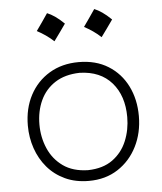

<svg xmlns="http://www.w3.org/2000/svg" viewBox="-54 -795 720 853"><g transform="rotate(-5 306.5 -368.5)"><path d="M308.6 -37.6Q241.2 -39.1 197.5 -70.3Q153.8 -101.6 132.3 -151.4Q110.8 -201.2 110.8 -257.8Q110.8 -317.4 132.8 -365.2Q154.8 -413.1 199 -441.7Q243.2 -470.2 308.6 -471.7Q400.9 -469.2 451.7 -410.9Q502.4 -352.5 502.4 -257.8Q502.4 -201.2 481.9 -151.4Q461.4 -101.6 418.5 -70.3Q375.5 -39.1 308.6 -37.6ZM308.6 10.3Q382.8 10.3 438 -25.6Q493.2 -61.5 523.7 -122.3Q554.2 -183.1 554.2 -257.8Q554.2 -332 524.7 -391.4Q495.1 -450.7 439.9 -485.1Q384.8 -519.5 308.1 -519.5Q233.9 -519.5 177.7 -485.8Q121.6 -452.1 90.3 -393.1Q59.1 -334 59.1 -257.8Q59.1 -204.6 75.7 -156.2Q92.3 -107.9 124 -70.6Q155.8 -33.2 202.1 -11.5Q248.5 10.3 308.6 10.3ZM398 -748.3Q384.6 -728.5 371.9 -710.2Q359.3 -691.9 345.9 -673.1Q365.2 -662.9 384.3 -649.8Q403.4 -636.6 420 -621Q434 -639.8 447.1 -658.4Q460.3 -676.9 473.2 -695.2Q451.2 -716.6 432.6 -729.3Q414.1 -741.9 398 -748.3ZM187.5 -748.3Q174.1 -728.5 161.5 -710.2Q148.9 -691.9 135.4 -673.1Q154.8 -662.9 173.8 -649.8Q192.9 -636.6 209.6 -621Q223.5 -639.8 236.7 -658.4Q249.8 -676.9 262.7 -695.2Q240.7 -716.6 222.2 -729.3Q203.7 -741.9 187.5 -748.3Z"/></g></svg>

Font: Pinar-VF
Style: Regular
Weight: 300
Designer: Amin Abedi
Version: Version 3.0